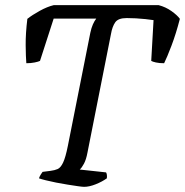

<svg xmlns="http://www.w3.org/2000/svg" viewBox="-20 -724 717 744"><path d="M306 0Q299 0 282 -2.5Q265 -5 242.5 -8.5Q220 -12 197.5 -16.5Q175 -21 157 -25.5Q139 -30 131 -33Q134 -42 138.5 -48.5Q143 -55 145 -58L176 -62Q192 -64 203.5 -69Q215 -74 224.5 -94Q234 -114 243 -159L330 -597Q334 -616 340 -629.5Q346 -643 353 -652H188L135 -488Q129 -485 114.5 -482Q100 -479 82 -479Q80 -503 79.5 -548.5Q79 -594 86 -651Q105 -666 134 -682Q163 -698 188 -704H595Q622 -697 644.5 -681Q667 -665 677 -651Q662 -593 644.5 -547Q627 -501 616 -479Q597 -479 584 -482Q571 -485 566 -488L575 -646Q562 -648 543.5 -650Q525 -652 506.5 -653Q488 -654 471 -654Q438 -654 426.5 -637.5Q415 -621 410 -592L319 -133Q314 -106 305.5 -90Q297 -74 289 -67L391 -56Q393 -53 394 -47Q395 -41 394 -33Q376 -20 351 -10Q326 0 306 0Z"/></svg>

Font: Texturina Medium 12pt
Style: Italic
Weight: 400
Italic angle: -11°
Version: Version 1.002